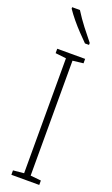

<svg xmlns="http://www.w3.org/2000/svg" viewBox="-181 -986 594 1022"><g transform="rotate(20 116.0 -474.5)"><path d="M195 0H37V-25L98 -31V-682L37 -689V-714H195V-689L135 -682V-31L195 -25ZM80 -949Q105 -909 133.5 -872Q162 -835 189 -802V-791H166Q147 -810 122.5 -835.5Q98 -861 75 -889Q52 -917 36 -941V-949Z"/></g></svg>

Font: Noto Sans Lao Looped ExtraCondensed ExtraLight
Style: Regular
Weight: 200
Width: 2
Designer: Mark Frömberg, Ben Mitchell
Foundry: The Fontpad Ltd
Version: Version 1.002; ttfautohint (v1.8.4.7-5d5b)